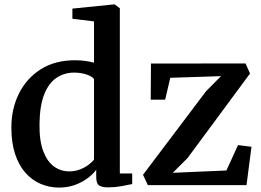

<svg xmlns="http://www.w3.org/2000/svg" viewBox="-20 -839 1184 870"><path d="M248 11Q204.5 11 165.5 -5.2Q126.5 -21.5 96.2 -55Q66 -88.5 48.8 -139.8Q31.5 -191 31.5 -261.5Q31.5 -346 65.8 -415Q100 -484 164.5 -525Q229 -566 320 -566Q344 -566 366 -563Q388 -560 406 -555V-742L308 -754V-800L495.5 -819H500L523 -801.5V-53H579V-5Q558.5 -0.5 529 4.8Q499.5 10 469.5 10Q443.5 10 429.8 1.8Q416 -6.5 416 -38V-69.5Q400 -48.5 374.8 -30Q349.5 -11.5 317.2 -0.2Q285 11 248 11ZM293 -62.5Q319.5 -62.5 341.8 -71Q364 -79.5 380.5 -91.8Q397 -104 406 -116V-480.5Q398.5 -492.5 372.5 -501.2Q346.5 -510 316 -510Q271.5 -510 236.2 -486.5Q201 -463 180.5 -411.8Q160 -360.5 159 -277Q158 -200.5 176.2 -153.2Q194.5 -106 225.2 -84.2Q256 -62.5 293 -62.5ZM981.5 -494 751.5 -486.5 728.5 -387.5H663L664 -551L1092.5 -551.5L1113 -506L830 -123L763 -56L1006 -66.5L1058.5 -181.5L1119.5 -174L1097 0H650L628 -47L914 -426Z"/></svg>

Font: Merriweather 28pt SemiBold
Style: Regular
Weight: 600
Version: Version 2.100